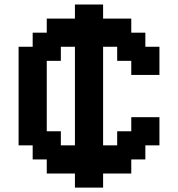

<svg xmlns="http://www.w3.org/2000/svg" viewBox="-20 -895 790 852"><path d="M312.5 -250V-687.5H250V-625H187.5V-312.5H250V-250ZM312.5 -62.5V-125H187.5V-187.5H125V-250H62.5V-687.5H125V-750H187.5V-812.5H312.5V-875H437.5V-812.5H562.5V-750H625V-687.5H687.5V-562.5H562.5V-625H500V-687.5H437.5V-250H500V-312.5H562.5V-375H687.5V-250H625V-187.5H562.5V-125H437.5V-62.5Z"/></svg>

Font: Better VCR
Style: Regular
Weight: 400
Designer: artdzyk
Foundry: https://fontstruct.com
Version: Version 1.0